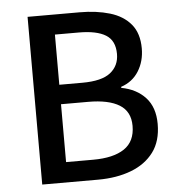

<svg xmlns="http://www.w3.org/2000/svg" viewBox="-49 -701 690 747"><g transform="rotate(-5 296.0 -327.5)"><path d="M86 0V-655H289Q355 -655 407 -639.5Q459 -624 488.5 -588.5Q518 -553 518 -494Q518 -444 494 -405.5Q470 -367 425 -352V-348Q484 -337 519 -299Q554 -261 554 -196Q554 -129 522 -86Q490 -43 433.5 -21.5Q377 0 304 0ZM186 -381H276Q352 -381 386 -408Q420 -435 420 -481Q420 -533 384.5 -555Q349 -577 279 -577H186ZM186 -79H292Q371 -79 413.5 -107.5Q456 -136 456 -197Q456 -253 414 -279Q372 -305 292 -305H186Z"/></g></svg>

Font: Source Sans 3 ExtraLight Medium
Style: Regular
Weight: 500
Version: Version 3.052;hotconv 1.1.0;makeotfexe 2.6.0